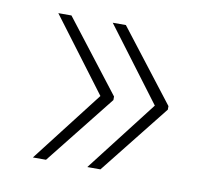

<svg xmlns="http://www.w3.org/2000/svg" viewBox="-52 -517 543 492"><g transform="rotate(10 219.0 -271.5)"><path d="M96.7 -459 240.2 -273.4V-264.2L96.7 -83.5H62.5L205.6 -268.6L62.5 -459ZM238.3 -459 381.8 -273.4V-264.2L238.3 -83.5H204.1L347.2 -268.6L204.1 -459Z"/></g></svg>

Font: Roboto-Thin
Style: Regular
Weight: 250
Designer: Google
Version: Version 1.100141; 2013; ttfautohint (v0.94.14-c901) -l 8 -r 